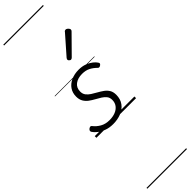

<svg xmlns="http://www.w3.org/2000/svg" viewBox="-570 -1075 1640 1640"><g transform="rotate(-45 250.0 -255.0)"><path d="M185 19Q139 19 103 5.5Q67 -8 42.5 -27.5Q18 -47 6 -66Q1 -74 2.5 -81.5Q4 -89 13 -97Q23 -104 30.5 -105Q38 -106 45 -97Q67 -68 102.5 -47.5Q138 -27 187 -27Q226 -27 257 -39Q288 -51 306.5 -75Q325 -99 325 -133Q325 -161 310.5 -179.5Q296 -198 273.5 -212Q251 -226 225.5 -240Q200 -254 177.5 -270.5Q155 -287 140.5 -311.5Q126 -336 126 -371Q126 -416 148.5 -449Q171 -482 211.5 -500.5Q252 -519 304 -519Q346 -519 378.5 -506.5Q411 -494 433 -476.5Q455 -459 465 -443Q471 -434 470 -428Q469 -422 458 -414Q451 -409 443.5 -408.5Q436 -408 430 -415Q403 -442 372.5 -457.5Q342 -473 299 -473Q247 -473 214 -448Q181 -423 181 -377Q181 -349 195.5 -330Q210 -311 232.5 -296.5Q255 -282 280.5 -268Q306 -254 329 -237.5Q352 -221 366 -198Q380 -175 380 -140Q380 -88 353.5 -52Q327 -16 282.5 1.5Q238 19 185 19ZM318 -625Q313 -625 304.5 -632Q296 -639 296 -646Q296 -650 297.5 -654Q299 -658 303 -663L447 -827Q452 -835 457 -837.5Q462 -840 467 -840Q474 -840 481.5 -835Q489 -830 494.5 -822.5Q500 -815 500 -808Q500 -803 498 -799.5Q496 -796 492 -792L336 -634Q327 -625 318 -625ZM0 605H479V615H0ZM0 -20H479V0H0ZM0 -505H479V-500H0ZM0 -1125H479V-1115H0Z"/></g></svg>

Font: Playwrite CU Guides
Style: Regular
Weight: 400
Designer: Veronika Burian, José Scaglione
Foundry: TypeTogether
Version: Version 1.003